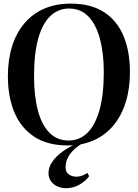

<svg xmlns="http://www.w3.org/2000/svg" viewBox="-20 -772 743 1035"><path d="M345 12Q235.5 12 163.8 -35.5Q92 -83 57.2 -167.2Q22.5 -251.5 22.5 -361Q22.5 -450.5 45.2 -522.8Q68 -595 111.8 -646.5Q155.5 -698 218.2 -725.2Q281 -752.5 361 -752.5Q470 -752.5 540.8 -706.5Q611.5 -660.5 646 -577.5Q680.5 -494.5 680.5 -383.5Q680.5 -294 657.8 -221.2Q635 -148.5 591.8 -96.2Q548.5 -44 486.2 -16Q424 12 345 12ZM350.5 -14.5Q409 -14.5 451.2 -56Q493.5 -97.5 516.5 -179.5Q539.5 -261.5 539.5 -383.5Q539.5 -484.5 519 -561.8Q498.5 -639 457 -682.5Q415.5 -726 352.5 -726Q294 -726 251.5 -685.8Q209 -645.5 186.2 -564.5Q163.5 -483.5 163.5 -361Q163.5 -255 184 -177.2Q204.5 -99.5 246 -57Q287.5 -14.5 350.5 -14.5ZM334.5 242.5Q313.5 242.5 292 233.8Q270.5 225 256 206.5Q241.5 188 241.5 159.5Q241.5 130 261.5 100.5Q281.5 71 317.5 44.8Q353.5 18.5 401 -1L412 -5L427.5 -1Q391.5 20 371 42.2Q350.5 64.5 342 86.5Q333.5 108.5 333.5 130Q333.5 156.5 351.5 168.5Q369.5 180.5 391 180.5Q407.5 180.5 423 175Q438.5 169.5 450.5 160L460.5 177.5Q444 202 410.2 222.2Q376.5 242.5 334.5 242.5Z"/></svg>

Font: Merriweather 144pt SemiBold
Style: Regular
Weight: 600
Version: Version 2.100